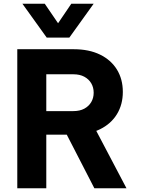

<svg xmlns="http://www.w3.org/2000/svg" viewBox="-20 -1002 756 1022"><path d="M372.4 -285.2H192V-410.6H370.2Q404.8 -410.6 428.8 -423.6Q452.8 -436.6 465.7 -458.6Q478.6 -480.6 478.6 -508.4Q478.6 -536.6 465.7 -558.6Q452.8 -580.6 428.8 -593.6Q404.8 -606.6 370.2 -606.6H192V-740H372.4Q453.8 -740 512.4 -711.4Q571 -682.8 602.4 -631.7Q633.8 -580.6 633.8 -512.8Q633.8 -445.6 602.4 -394.2Q571 -342.8 512.4 -314Q453.8 -285.2 372.4 -285.2ZM653.2 0H482.2L318.6 -317.8L477.2 -334.4ZM226.4 0H72V-740H226.4ZM349.2 -802H228.6L99.2 -982.2H218.2L314.4 -841.2L263.6 -840.6L359.6 -982.2H478.6Z"/></svg>

Font: Be Vietnam Pro Variable Thin
Style: Regular
Weight: 100
Designer: Lam Bao, Tony Le, Vietanh Nguyen
Foundry: Yellow Type Foundry
Version: Version 1.002